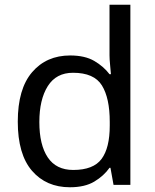

<svg xmlns="http://www.w3.org/2000/svg" viewBox="-20 -780 655 810"><path d="M275 10Q175 10 115 -59.5Q55 -129 55 -267Q55 -405 115.5 -475.5Q176 -546 276 -546Q338 -546 377.5 -523Q417 -500 442 -467H448Q447 -480 444.5 -505.5Q442 -531 442 -546V-760H530V0H459L446 -72H442Q418 -38 378 -14Q338 10 275 10ZM289 -63Q374 -63 408.5 -109.5Q443 -156 443 -250V-266Q443 -366 410 -419.5Q377 -473 288 -473Q217 -473 181.5 -416.5Q146 -360 146 -265Q146 -169 181.5 -116Q217 -63 289 -63Z"/></svg>

Font: Noto Sans Nag Mundari
Style: Regular
Weight: 400
Designer: Muthu Nedumaran
Version: Version 1.000; ttfautohint (v1.8.4.7-5d5b)